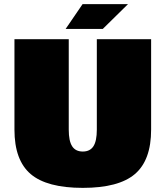

<svg xmlns="http://www.w3.org/2000/svg" viewBox="-20 -890 802 930"><path d="M50 -262V-700H313V-262Q313 -207 329.5 -181.5Q346 -156 381 -156Q416 -156 432.5 -181.5Q449 -207 449 -262V-700H712V-262Q712 -114 633.5 -47Q555 20 381 20Q207 20 128.5 -47Q50 -114 50 -262ZM298 -750 380 -870H600L478 -750Z"/></svg>

Font: Fivo Sans Modern ExtBlk
Style: Regular
Weight: 950
Designer: Alexander Slobzheninov
Foundry: Alexander Slobzheninov
Version: 1.0